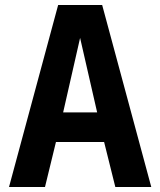

<svg xmlns="http://www.w3.org/2000/svg" viewBox="-20 -749 642 769"><path d="M16.1 0H160.2L204.1 -180.2H397L441.9 0H585.9L389.2 -729H212.9ZM232.9 -298.8 300.8 -597.2 369.1 -298.8Z"/></svg>

Font: Hack
Style: Bold
Weight: 700
Monospace: yes
Designer: Christopher Simpkins
Foundry: Christopher Simpkins
Version: Version 2.010